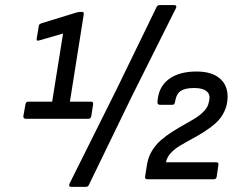

<svg xmlns="http://www.w3.org/2000/svg" viewBox="-20 -705 956 755"><path d="M259.8 29.8Q254.4 29.8 252.7 26.6Q251 23.4 252.9 18.1L438 -353L596.2 -678.2Q600.1 -685.1 607.9 -685.1H665Q670.4 -685.1 672.6 -681.4Q674.8 -677.7 671.9 -672.9L498 -325.2L329.1 22.9Q326.2 29.8 316.9 29.8ZM81.1 -237.8Q76.7 -237.8 74 -240.7Q71.3 -243.7 71.8 -248L80.1 -294.9Q82 -305.2 90.8 -305.2H185.1L228 -573.2L137.2 -546.9Q130.4 -544.4 127 -545.4Q123.5 -546.4 124 -551.8L131.8 -598.1Q132.3 -606 134.8 -608.6Q137.2 -611.3 144 -613.8L280.8 -655.8Q290.5 -658.2 293 -658.2H304.2Q310.5 -658.2 309.1 -647L254.9 -305.2H337.9Q347.7 -305.2 346.2 -294.9L338.9 -248Q336.9 -237.8 327.1 -237.8ZM561 0Q547.9 0 550.8 -12.2L558.1 -58.1Q562.5 -86.9 577.6 -111.8Q592.8 -136.7 613.3 -154.3Q633.8 -171.9 658 -187.3Q682.1 -202.6 706.1 -215.8Q730 -229 750 -241.7Q770 -254.4 783.9 -269.8Q797.9 -285.2 800.8 -301.8L803.2 -313Q807.1 -334 792.2 -346.4Q777.3 -358.9 743.2 -358.9Q708 -358.9 690.4 -347.2Q672.9 -335.4 668 -303.2Q666.5 -293 658.2 -293H608.9Q599.1 -293 599.1 -303.2Q602.1 -361.8 642.6 -392.8Q683.1 -423.8 752.9 -423.8Q811.5 -423.8 843.3 -397.5Q875 -371.1 875 -325.2Q875 -293.5 862.3 -266.8Q849.6 -240.2 829.3 -221.9Q809.1 -203.6 784.2 -187.7Q759.3 -171.9 733.9 -158.2Q708.5 -144.5 687 -131.6Q665.5 -118.7 650.6 -102.1Q635.7 -85.4 632.8 -66.9H831.1Q840.3 -66.9 838.9 -57.1L832 -9.8Q830.6 0 819.8 0Z"/></svg>

Font: Sofia Sans
Style: Italic
Weight: 400
Italic angle: -9°
Designer: Botio Nikoltchev, Ani Petrova
Foundry: lettersoup
Version: Version 4.100